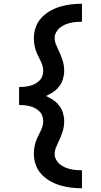

<svg xmlns="http://www.w3.org/2000/svg" viewBox="-20 -853 540 1026"><path d="M418 153Q388 153 359 149.5Q330 146 301.5 137.5Q273 129 247 114Q221 99 201 77.5Q181 56 171 27.5Q161 -1 161 -30Q161 -46 163 -61Q165 -76 169.5 -90.5Q174 -105 180.5 -119Q187 -133 194 -146.5Q201 -160 206 -175Q211 -190 211 -205Q211 -220 206 -234Q201 -248 190.5 -258Q180 -268 167 -275Q154 -282 140 -285.5Q126 -289 111.5 -290.5Q97 -292 82 -292V-316V-388Q97 -388 111.5 -389.5Q126 -391 140 -394.5Q154 -398 167 -405Q180 -412 190.5 -422Q201 -432 206 -446Q211 -460 211 -475Q211 -490 206 -505Q201 -520 194 -533.5Q187 -547 180.5 -561Q174 -575 169.5 -589.5Q165 -604 163 -619Q161 -634 161 -650Q161 -679 171 -707.5Q181 -736 201 -757.5Q221 -779 247 -794Q273 -809 301.5 -817.5Q330 -826 359 -829.5Q388 -833 418 -833V-737Q402 -737 386.5 -735.5Q371 -734 355.5 -730.5Q340 -727 325.5 -720.5Q311 -714 299 -704Q287 -694 279.5 -679.5Q272 -665 272 -650Q272 -634 277.5 -619.5Q283 -605 289.5 -591.5Q296 -578 302 -564Q308 -550 313 -535.5Q318 -521 320.5 -505.5Q323 -490 323 -475Q323 -453 316.5 -431Q310 -409 296.5 -391.5Q283 -374 264.5 -361.5Q246 -349 226 -340Q246 -331 264.5 -318.5Q283 -306 296.5 -288.5Q310 -271 316.5 -249Q323 -227 323 -205Q323 -190 320.5 -174.5Q318 -159 313 -144.5Q308 -130 302 -116Q296 -102 289.5 -88.5Q283 -75 277.5 -60.5Q272 -46 272 -30Q272 -15 279.5 -0.5Q287 14 299 24Q311 34 325.5 40.5Q340 47 355.5 50.5Q371 54 386.5 55.5Q402 57 418 57Z"/></svg>

Font: Iosevka Slab
Style: Bold
Weight: 700
Monospace: yes
Designer: Belleve Invis
Foundry: Belleve Invis
Version: Version 11.1.1; ttfautohint (v1.8.3)